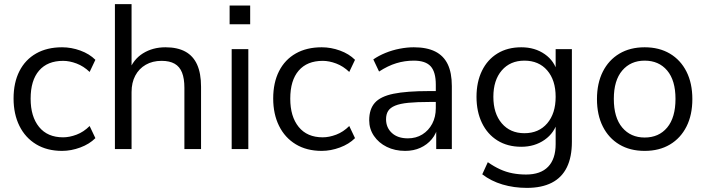

<svg xmlns="http://www.w3.org/2000/svg" viewBox="-20 -725 3434 934"><path d="M282 9Q209 9 156 -23Q103 -55 74.5 -112.5Q46 -170 46 -246Q46 -323 74.5 -379Q103 -435 156 -465Q209 -495 282 -495Q327 -495 371 -479Q415 -463 444 -434L416 -375Q387 -403 352.5 -416Q318 -429 287 -429Q211 -429 170 -381.5Q129 -334 129 -245Q129 -158 170 -107.5Q211 -57 287 -57Q318 -57 352.5 -70Q387 -83 416 -112L444 -53Q415 -24 370.5 -7.5Q326 9 282 9Z M539 0V-705H620V-378H607Q628 -436 675.5 -465.5Q723 -495 785 -495Q843 -495 881.5 -474Q920 -453 939 -410.5Q958 -368 958 -303V0H877V-298Q877 -343 865.5 -372Q854 -401 829.5 -415Q805 -429 766 -429Q722 -429 689 -410Q656 -391 638 -357Q620 -323 620 -277V0Z M1097 -607V-698H1197V-607ZM1107 0V-486H1188V0Z M1545 9Q1472 9 1419 -23Q1366 -55 1337.5 -112.5Q1309 -170 1309 -246Q1309 -323 1337.5 -379Q1366 -435 1419 -465Q1472 -495 1545 -495Q1590 -495 1634 -479Q1678 -463 1707 -434L1679 -375Q1650 -403 1615.5 -416Q1581 -429 1550 -429Q1474 -429 1433 -381.5Q1392 -334 1392 -245Q1392 -158 1433 -107.5Q1474 -57 1550 -57Q1581 -57 1615.5 -70Q1650 -83 1679 -112L1707 -53Q1678 -24 1633.5 -7.5Q1589 9 1545 9Z M1951 9Q1901 9 1861.5 -10.5Q1822 -30 1799 -64Q1776 -98 1776 -140Q1776 -194 1803.5 -225Q1831 -256 1894.5 -269Q1958 -282 2068 -282H2113V-229H2069Q2008 -229 1967 -225Q1926 -221 1902 -211Q1878 -201 1868 -185Q1858 -169 1858 -145Q1858 -104 1886.5 -78Q1915 -52 1964 -52Q2004 -52 2034.5 -71Q2065 -90 2082.5 -123Q2100 -156 2100 -199V-313Q2100 -375 2075 -402.5Q2050 -430 1993 -430Q1949 -430 1908 -417.5Q1867 -405 1824 -377L1796 -436Q1822 -454 1855 -467.5Q1888 -481 1924 -488Q1960 -495 1993 -495Q2056 -495 2097 -474.5Q2138 -454 2158 -412.5Q2178 -371 2178 -306V0H2102V-113H2111Q2103 -75 2080.5 -48Q2058 -21 2025 -6Q1992 9 1951 9Z M2543 189Q2480 189 2424.5 172.5Q2369 156 2326 123L2353 64Q2383 85 2412.5 98.5Q2442 112 2473.5 118Q2505 124 2539 124Q2610 124 2646.5 86Q2683 48 2683 -24V-137H2693Q2678 -79 2629.5 -45Q2581 -11 2516 -11Q2449 -11 2400 -41.5Q2351 -72 2324.5 -127Q2298 -182 2298 -254Q2298 -326 2324.5 -380.5Q2351 -435 2400 -465Q2449 -495 2516 -495Q2582 -495 2630 -461.5Q2678 -428 2692 -371H2683V-486H2762V-35Q2762 39 2737.5 89Q2713 139 2664 164Q2615 189 2543 189ZM2531 -77Q2601 -77 2642 -125Q2683 -173 2683 -254Q2683 -335 2642 -382.5Q2601 -430 2531 -430Q2462 -430 2421 -382.5Q2380 -335 2380 -254Q2380 -173 2421 -125Q2462 -77 2531 -77Z M3116 9Q3045 9 2993 -22Q2941 -53 2912.5 -109.5Q2884 -166 2884 -243Q2884 -320 2912.5 -376.5Q2941 -433 2993 -464Q3045 -495 3116 -495Q3187 -495 3239 -464Q3291 -433 3319.5 -376.5Q3348 -320 3348 -243Q3348 -166 3319.5 -109.5Q3291 -53 3239 -22Q3187 9 3116 9ZM3116 -56Q3185 -56 3225.5 -104.5Q3266 -153 3266 -244Q3266 -334 3225.5 -382Q3185 -430 3116 -430Q3048 -430 3007 -382Q2966 -334 2966 -244Q2966 -153 3007 -104.5Q3048 -56 3116 -56Z"/></svg>

Font: NunitoSans1
Style: Book
Weight: 400
Designer: Vernon Adams
Foundry: Vernon Adams
Version: Version 3.101;gftools[0.9.27]